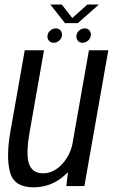

<svg xmlns="http://www.w3.org/2000/svg" viewBox="-20 -816 495 842"><path d="M271 0 278 -61Q272 -55 266 -49.5Q206.5 5.5 126.5 5.5Q42 5.5 24 -60.8Q6 -127 25.5 -238.5L88.5 -595.5H173L110.5 -240Q92.5 -139 107.2 -97.5Q122 -56 169 -56Q215 -56 252.5 -96.5Q285.5 -132 297 -181.5L370 -595.5H455L350 0ZM215.5 -628.5Q203.5 -628.5 195.8 -636.2Q188 -644 188 -656Q188 -670.5 199.2 -681Q210.5 -691.5 224.5 -691.5Q236.5 -691.5 244.2 -683.8Q252 -676 252 -664Q252 -649.5 240.8 -639Q229.5 -628.5 215.5 -628.5ZM342 -628.5Q330 -628.5 322.5 -636.2Q315 -644 315 -656Q315 -670.5 326 -681Q337 -691.5 351.5 -691.5Q363.5 -691.5 371 -683.8Q378.5 -676 378.5 -664Q378.5 -649.5 367.2 -639Q356 -628.5 342 -628.5ZM265 -714.5 201 -796H251L297 -737L363 -796H413.5L321.5 -714.5Z"/></svg>

Font: Anybody
Style: Italic
Weight: 400
Italic angle: -10°
Designer: Tyler Finck
Foundry: Etcetera Type Company
Version: Version 1.010; ttfautohint (v1.8.3) -l 8 -r 50 -G 200 -x 14 